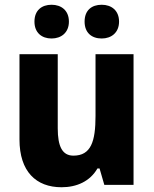

<svg xmlns="http://www.w3.org/2000/svg" viewBox="-20 -778 646 808"><path d="M125 -687C125 -640 156 -616 197 -616C238 -616 270 -641 270 -687C270 -734 238 -758 197 -758C156 -758 125 -735 125 -687ZM336 -687C336 -640 366 -616 408 -616C449 -616 481 -641 481 -687C481 -734 449 -758 408 -758C366 -758 336 -735 336 -687ZM542 -550H382V-290C382 -183 363 -123 289 -123C242 -123 223 -162 223 -238V-550H62V-191C62 -56 132 10 239 10C303 10 359 -15 390 -69H399L419 0H542Z"/></svg>

Font: Noto Sans Lao SemiCondensed ExtraBold
Style: Regular
Weight: 800
Width: 4
Designer: Monotype Design Team
Foundry: Monotype Imaging Inc.
Version: Version 2.003